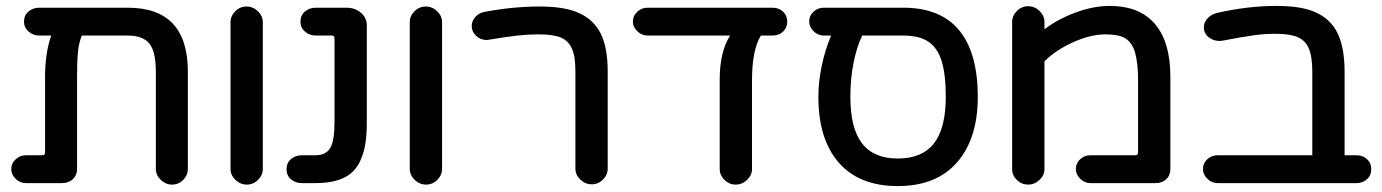

<svg xmlns="http://www.w3.org/2000/svg" viewBox="-20 -610 4664 648"><path d="M614 -368V-40Q614 -19 598.5 -3Q583 13 561 13Q539 13 522.5 -3Q506 -19 506 -40V-368Q506 -436 484 -463Q462 -490 411 -490H256Q246 -465 243 -434Q240 -403 240 -343V-39Q240 -19 226 -5.5Q212 8 190 8H67Q48 8 33 -6.5Q18 -21 18 -39Q18 -59 33 -72.5Q48 -86 67 -86H121Q128 -86 130 -88.5Q132 -91 132 -99V-347Q132 -432 153 -490H113Q92 -490 76.5 -503.5Q61 -517 61 -537Q61 -558 76 -571Q91 -584 113 -584H411Q513 -584 563.5 -530Q614 -476 614 -368Z M758 -40V-535Q758 -556 774 -572Q790 -588 812 -588Q834 -588 850.5 -572Q867 -556 867 -535V-40Q867 -19 851 -3Q835 13 813 13Q791 13 774.5 -3Q758 -19 758 -40Z M947 -39Q947 -60 962 -73Q977 -86 999 -86H1044Q1080 -86 1094.5 -110.5Q1109 -135 1109 -198V-478Q1109 -485 1107 -487.5Q1105 -490 1098 -490H1046Q1024 -490 1009 -503.5Q994 -517 994 -537Q994 -558 1009 -571Q1024 -584 1046 -584H1149Q1178 -584 1198 -567Q1218 -550 1218 -524V-198Q1218 -120 1201 -80Q1185 -34 1146.5 -13Q1108 8 1044 8H999Q977 8 962 -5Q947 -18 947 -39Z M1363 -40V-535Q1363 -556 1379 -572Q1395 -588 1417 -588Q1439 -588 1455.5 -572Q1472 -556 1472 -535V-40Q1472 -19 1456 -3Q1440 13 1418 13Q1396 13 1379.5 -3Q1363 -19 1363 -40Z M1922 -41V-368Q1922 -422 1910 -446Q1899 -472 1873.5 -483Q1848 -494 1797 -494Q1763 -494 1726.5 -490Q1690 -486 1630 -476L1622 -475Q1602 -475 1587 -489Q1572 -503 1572 -522Q1572 -539 1584.5 -553Q1597 -567 1616 -570Q1711 -588 1801 -588Q1887 -588 1934 -566Q1985 -543 2008 -495.5Q2031 -448 2031 -368V-41Q2031 -20 2015 -4Q1999 12 1977 12Q1955 12 1938.5 -4Q1922 -20 1922 -41Z M2637 -537Q2637 -517 2623 -503.5Q2609 -490 2587 -490H2548Q2518 -442 2518 -337V-39Q2518 -19 2501.5 -3Q2485 13 2463 13Q2441 13 2425 -3Q2409 -19 2409 -39V-341Q2409 -435 2444 -490H2165Q2146 -490 2131 -504.5Q2116 -519 2116 -537Q2116 -557 2131 -570.5Q2146 -584 2165 -584H2587Q2609 -584 2623 -570.5Q2637 -557 2637 -537Z M3280 -283Q3280 -142 3210 -62Q3140 18 3010 18Q2880 18 2811 -61Q2742 -140 2742 -283Q2742 -334 2753.5 -388.5Q2765 -443 2785 -490H2760Q2741 -490 2726 -504.5Q2711 -519 2711 -537Q2711 -557 2725.5 -570.5Q2740 -584 2760 -584H3029Q3154 -584 3217 -508Q3280 -432 3280 -283ZM3010 -75Q3092 -75 3132 -126Q3172 -177 3172 -283Q3172 -359 3158 -404Q3144 -449 3113 -469.5Q3082 -490 3029 -490H2890Q2871 -451 2860.5 -397Q2850 -343 2850 -283Q2850 -177 2889.5 -126Q2929 -75 3010 -75Z M3396 -39V-536Q3396 -557 3412 -573Q3428 -589 3450 -589Q3472 -589 3488.5 -573Q3505 -557 3505 -536V-511Q3549 -545 3609.5 -567.5Q3670 -590 3725 -590Q3826 -590 3878 -529Q3930 -468 3930 -351V-39Q3930 -18 3916 -5Q3902 8 3880 8H3660Q3641 8 3626 -6.5Q3611 -21 3611 -39Q3611 -59 3625.5 -72.5Q3640 -86 3660 -86H3810Q3817 -86 3819 -88.5Q3821 -91 3821 -99V-341Q3821 -398 3810 -436Q3799 -468 3777.5 -481Q3756 -494 3710 -494Q3661 -494 3602 -467.5Q3543 -441 3505 -403V-39Q3505 -19 3488.5 -3Q3472 13 3450 13Q3428 13 3412 -2.5Q3396 -18 3396 -39Z M4608 -39Q4608 -18 4593.5 -5Q4579 8 4558 8H4089Q4070 8 4055 -6.5Q4040 -21 4040 -39Q4040 -59 4054.5 -72.5Q4069 -86 4089 -86H4409V-368Q4409 -420 4397 -447Q4386 -473 4360 -484.5Q4334 -496 4284 -496Q4249 -496 4212 -491Q4175 -486 4102 -472Q4079 -470 4061 -483Q4043 -496 4043 -518Q4043 -534 4055 -547.5Q4067 -561 4086 -566Q4190 -590 4288 -590Q4374 -590 4421 -568Q4472 -545 4495 -496.5Q4518 -448 4518 -368V-86H4558Q4579 -86 4593.5 -73Q4608 -60 4608 -39Z"/></svg>

Font: 寒蝉全圆体 Bold
Style: Regular
Weight: 700
Designer: Warren2060
      Designed by Motoya company      

      [Varela Round]
      Joe Prince(Latin component); Avraham Cornf
Foundry: ChillType
Version: Version 3.200